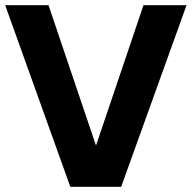

<svg xmlns="http://www.w3.org/2000/svg" viewBox="-26 -720 739 740"><path d="M245 0 -6 -700H161L344 -159L527 -700H693L441 0Z"/></svg>

Font: Rethink Sans ExtraBold
Style: Regular
Weight: 800
Designer: The Rethink Sans project authors (Hans Thiessen). DM Sans designed by Colophon Foundry.
Foundry: Rethink Communications LLC
Version: Version 1.001